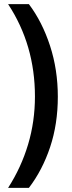

<svg xmlns="http://www.w3.org/2000/svg" viewBox="-20 -745 344 923"><path d="M258 -280Q258 -149 221 -38Q184 73 119 158H19Q82 60 115 -50.5Q148 -161 148 -281Q148 -529 19 -725H119Q183 -640 220.5 -525Q258 -410 258 -280Z"/></svg>

Font: Noto Sans Lao UI ExtCond SemBd
Style: Regular
Weight: 600
Width: 2
Designer: Monotype Design Team
Foundry: Monotype Imaging Inc.
Version: Version 2.000; ttfautohint (v1.8.4.7-5d5b)